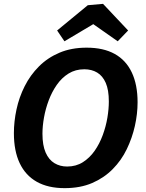

<svg xmlns="http://www.w3.org/2000/svg" viewBox="-20 -963 757 995"><path d="M315 12Q229 12 170.5 -21Q112 -54 82 -117.5Q52 -181 52 -273Q52 -333 65.5 -396Q79 -459 108 -516.5Q137 -574 182 -619Q227 -664 288.5 -690Q350 -716 429 -716Q516 -716 574.5 -683.5Q633 -651 663 -587.5Q693 -524 693 -433Q693 -373 679 -310.5Q665 -248 637 -190Q609 -132 564 -86.5Q519 -41 457.5 -14.5Q396 12 315 12ZM328 -100Q374 -100 409.5 -122.5Q445 -145 470.5 -181.5Q496 -218 512.5 -263Q529 -308 536.5 -353Q544 -398 544 -437Q544 -497 528 -533.5Q512 -570 483.5 -587Q455 -604 417 -604Q371 -604 335.5 -582Q300 -560 274.5 -523.5Q249 -487 232.5 -443Q216 -399 208 -354Q200 -309 200 -270Q200 -210 216.5 -172.5Q233 -135 262 -117.5Q291 -100 328 -100ZM314 -749 276 -805 435 -936 514 -943 644 -805 590 -749 419 -869 514 -868Z"/></svg>

Font: Bitter Thin
Style: Bold Italic
Weight: 700
Italic angle: -9°
Version: Version 3.021